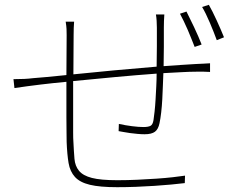

<svg xmlns="http://www.w3.org/2000/svg" viewBox="-20 -768 996 798"><path d="M789 -573Q783 -588 775.5 -607Q768 -626 760 -644.5Q752 -663 743.5 -680.5Q735 -698 728 -711L755 -720Q761 -708 769.5 -690.5Q778 -673 787 -654.5Q796 -636 804 -617Q812 -598 818 -583ZM663 -708Q662 -696 661.5 -680.5Q661 -665 661 -653Q661 -618 661 -573.5Q661 -529 660 -493Q696 -496 730.5 -498Q765 -500 795 -502Q813 -503 827 -503.5Q841 -504 853 -505V-469Q843 -470 827.5 -470Q812 -470 795 -470Q769 -470 734 -468Q699 -466 659 -464Q658 -441 657 -412.5Q656 -384 654.5 -355.5Q653 -327 650 -301Q647 -275 643 -256Q638 -231 624 -220.5Q610 -210 581 -210Q568 -210 551.5 -211.5Q535 -213 520 -215Q505 -217 492.5 -219.5Q480 -222 473 -223L474 -253Q501 -247 529 -243.5Q557 -240 576 -240Q596 -240 605.5 -245Q615 -250 618 -269Q620 -282 622.5 -304.5Q625 -327 626.5 -353.5Q628 -380 629.5 -408.5Q631 -437 631 -462Q548 -456 456.5 -447.5Q365 -439 284 -431Q284 -390 284 -350Q284 -310 284 -276.5Q284 -243 284 -217.5Q284 -192 285 -180Q287 -138 289.5 -108Q292 -78 308.5 -58Q325 -38 362 -28.5Q399 -19 468 -19Q510 -19 552 -21Q594 -23 631 -25.5Q668 -28 698.5 -31.5Q729 -35 749 -38L748 -7Q724 -4 691.5 -1Q659 2 622 4.5Q585 7 545 8.5Q505 10 467 10Q395 10 353.5 0Q312 -10 291.5 -32.5Q271 -55 265 -90.5Q259 -126 257 -178Q257 -193 256.5 -220Q256 -247 256 -280.5Q256 -314 256 -352.5Q256 -391 256 -428Q202 -423 148 -416.5Q94 -410 40 -402L36 -439Q61 -439 81 -440Q101 -441 116 -443Q139 -445 175 -448Q211 -451 256 -456L257 -622Q257 -636 256.5 -647.5Q256 -659 253 -678H288Q287 -668 286.5 -652Q286 -636 286 -622L285 -459Q363 -467 453.5 -475.5Q544 -484 631 -491Q632 -531 632 -576Q632 -621 632 -653Q632 -667 631 -682Q630 -697 628 -708ZM848 -748Q855 -736 863.5 -719Q872 -702 880.5 -683.5Q889 -665 897 -646.5Q905 -628 911 -613L881 -601Q869 -634 852 -674Q835 -714 820 -739Z"/></svg>

Font: Kinto Sans Thin
Style: Regular
Weight: 100
Designer: Authors: Ryoko NISHIZUKA  (kana & ideographs); Paul D. Hunt (Latin, Greek & Cyrillic); Wenlong ZHANG  (bopomofo); Sandol
Foundry: Adobe Systems Incorporated, ookami Inc.
Version: Version 0.001